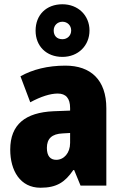

<svg xmlns="http://www.w3.org/2000/svg" viewBox="-20 -871 573 901"><path d="M273 -604C347 -604 400 -657 400 -728C400 -799 346 -851 273 -851C197 -851 147 -801 147 -727C147 -655 197 -604 273 -604ZM273 -687C246 -687 232 -704 232 -728C232 -752 250 -769 273 -769C296 -769 314 -752 314 -728C314 -704 296 -687 273 -687ZM287 -563C204 -563 133 -545 76 -513L122 -391C172 -418 216 -432 251 -432C289 -432 309 -410 309 -364V-352L231 -349C99 -343 28 -287 28 -169C28 -70 75 10 170 10C246 10 285 -16 324 -73H328L358 0H479V-363C479 -496 406 -563 287 -563ZM275 -245 309 -247V-200C309 -153 280 -121 244 -121C216 -121 200 -139 200 -177C200 -220 223 -243 275 -245Z"/></svg>

Font: Noto Sans Devanagari Condensed Black
Style: Regular
Weight: 900
Width: 3
Designer: Jelle Bosma - Monotype Design Team
Foundry: Monotype Imaging Inc.
Version: Version 2.004